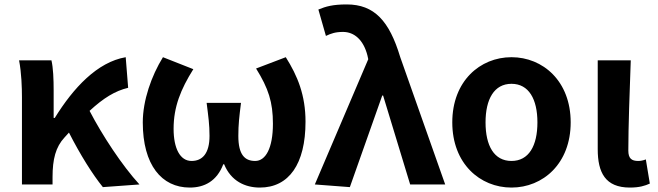

<svg xmlns="http://www.w3.org/2000/svg" viewBox="-20 -832 2966 866"><path d="M444 12 609 0C531 -85 441 -222 384 -332C447 -390 499 -422 558 -436L547 -574C419 -552 311 -436 227 -300H222V-423C222 -475 220 -526 212 -560H66C77 -503 79 -437 79 -393V0H217V-33C217 -114 231 -169 271 -212L291 -234C342 -134 397 -46 444 12Z M836 14C902 14 958 -15 987 -91H991C1022 -15 1086 14 1152 14C1283 14 1358 -92 1358 -283C1358 -403 1322 -490 1269 -574L1135 -523C1191 -433 1211 -371 1211 -274C1211 -163 1178 -106 1131 -106C1084 -106 1055 -134 1055 -219C1055 -270 1059 -304 1067 -368H912C920 -304 925 -270 925 -219C925 -140 893 -106 844 -106C792 -106 763 -163 763 -251C763 -350 795 -429 852 -520L715 -574C663 -490 624 -379 624 -280C624 -88 709 14 836 14Z M1558 12 1704 -401H1708L1830 0H1988L1785 -575C1736 -738 1668 -812 1544 -812C1481 -812 1450 -803 1416 -789L1450 -670C1473 -681 1493 -688 1527 -688C1578 -688 1619 -652 1637 -583L1641 -565L1400 0Z M2287 14C2429 14 2554 -94 2554 -280C2554 -466 2429 -574 2287 -574C2145 -574 2020 -466 2020 -280C2020 -94 2145 14 2287 14ZM2287 -106C2209 -106 2170 -174 2170 -280C2170 -385 2209 -454 2287 -454C2365 -454 2404 -385 2404 -280C2404 -174 2365 -106 2287 -106Z M2821 14C2864 14 2889 6 2911 -4L2893 -113C2881 -108 2868 -106 2859 -106C2829 -106 2814 -117 2814 -153C2814 -258 2820 -423 2825 -560H2676V-159C2676 -54 2710 14 2821 14Z"/></svg>

Font: Source Han Sans KR
Style: Bold
Weight: 700
Designer: Ryoko NISHIZUKA 西塚涼子 (kana, bopomofo & ideographs); Paul D. Hunt (Latin, Greek & Cyrillic); Sandoll Communications 산돌커뮤니
Foundry: Adobe
Version: Version 2.004;hotconv 1.0.118;makeotfexe 2.5.65603